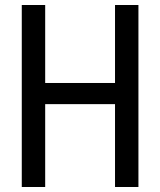

<svg xmlns="http://www.w3.org/2000/svg" viewBox="-20 -747 640 767"><path d="M439.5 -415.5V-727H533V0H439.5V-331H160.5V0H67V-727H160.5V-415.5Z"/></svg>

Font: SplineSansMono30
Style: Regular
Weight: 400
Designer: Eben Sorkin, Mirko Velimirovic
Foundry: Sorkin Type
Version: Version 1.000